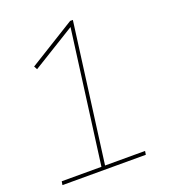

<svg xmlns="http://www.w3.org/2000/svg" viewBox="-142 -890 884 994"><g transform="rotate(-20 300.0 -392.5)"><path d="M490.2 0H30.8L34.2 -20H252.9L350.1 -754.9L112.8 -608.9L103 -627L358.9 -785.2H374L272.9 -20H493.2Z"/></g></svg>

Font: Cooper Hewitt
Style: Thin Italic
Weight: 702
Designer: Village Type and Design LLC
Foundry: Cooper Hewitt Smithsonian Design Museum
Version: 1.000